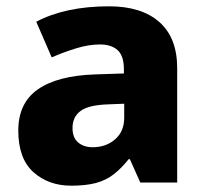

<svg xmlns="http://www.w3.org/2000/svg" viewBox="-20 -579 650 609"><path d="M206 10Q134 10 86 -33Q38 -76 38 -165Q38 -252 100 -295.5Q162 -339 282 -343L373 -346V-359Q373 -402 353 -420Q333 -438 297 -438Q262 -438 222.5 -426Q183 -414 144 -397L95 -510Q140 -534 198 -546.5Q256 -559 326 -559Q429 -559 485.5 -509Q542 -459 542 -363V0H425L392 -74H388Q365 -45 340.5 -26Q316 -7 284 1.5Q252 10 206 10ZM274 -112Q316 -112 345 -137Q374 -162 374 -206V-250L323 -248Q261 -246 235.5 -227Q210 -208 210 -173Q210 -142 228 -127Q246 -112 274 -112Z"/></svg>

Font: Noto Sans Symbols ExtraBold
Style: Regular
Weight: 800
Version: Version 2.002